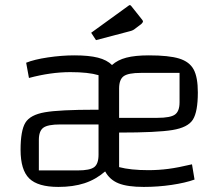

<svg xmlns="http://www.w3.org/2000/svg" viewBox="-20 -727 875 756"><path d="M736 -80 746 -20Q710 -7 656 1Q602 9 546 9Q482 9 447 -5Q412 -19 394 -52Q357 -20 312.5 -5.5Q268 9 210 9Q129 9 95 -24.5Q61 -58 61 -137Q61 -213 80 -244Q99 -275 157 -285Q215 -295 356 -295H368V-431Q328 -443 257 -443Q180 -443 94 -420L83 -480Q115 -493 169 -501Q223 -509 273 -509Q330 -509 365.5 -500Q401 -491 421 -471Q443 -491 477.5 -500Q512 -509 566 -509Q645 -509 685.5 -496.5Q726 -484 742.5 -453.5Q759 -423 759 -363Q759 -287 739.5 -256Q720 -225 659 -215Q598 -205 449 -205V-69Q494 -57 564 -57Q604 -57 642.5 -62Q681 -67 736 -80ZM449 -263H600Q651 -263 669 -276Q687 -289 687 -324V-440H535Q485 -440 467 -427Q449 -414 449 -378ZM368 -118V-237H217Q168 -237 150.5 -224Q133 -211 133 -176V-56H286Q334 -56 351 -69Q368 -82 368 -118ZM339 -598 484 -703Q489 -707 491 -707Q494 -707 497 -703L536 -654Q543 -646 543 -643Q543 -639 537 -633L512 -614Q504 -607 491 -604L358 -569Z"/></svg>

Font: Changa Light
Style: Regular
Weight: 300
Designer: Eduardo Rodriguez Tunni
Foundry: Eduardo Rodriguez Tunni
Version: Version 2.002; ttfautohint (v1.5) -l 8 -r 50 -G 110 -x 14 -H